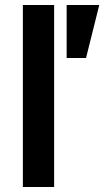

<svg xmlns="http://www.w3.org/2000/svg" viewBox="-20 -750 418 770"><path d="M71.7 -730V0H197.1V-730ZM247.3 -517.3H325L378.1 -730H247.3Z"/></svg>

Font: Secuela Black
Style: Regular
Weight: 900
Designer: Fernando Haro
Foundry: deFharo
Version: Version 1.704